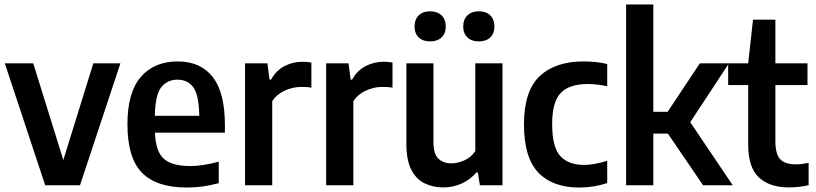

<svg xmlns="http://www.w3.org/2000/svg" viewBox="-20 -828 3645 858"><path d="M182 0 1.5 -545H128.5L263 -113L397 -545H518L337.5 0Z M814.5 10Q679.5 10 614.5 -56Q549.5 -122 549.5 -273.5Q549.5 -415 609.2 -484.2Q669 -553.5 774.5 -553.5Q876 -553.5 930.5 -484Q985 -414.5 985 -270V-235H672.5Q675.5 -151.5 711.8 -118.8Q748 -86 830 -86Q859 -86 890.8 -91Q922.5 -96 957.5 -105.5V-9.5Q918.5 1 884 5.5Q849.5 10 814.5 10ZM773.5 -472Q727.5 -472 700.5 -438Q673.5 -404 672 -310.5H870.5Q869 -404 843.8 -438Q818.5 -472 773.5 -472Z M1075 0V-545H1175L1184.5 -472H1191Q1214 -513.5 1251.5 -532.8Q1289 -552 1332.5 -552Q1343.5 -552 1353.5 -551Q1363.5 -550 1371.5 -548.5V-436Q1360 -438.5 1348.5 -439Q1337 -439.5 1325 -439.5Q1288.5 -439.5 1252.8 -423.2Q1217 -407 1196.5 -376V0Z M1437.5 0V-545H1537.5L1547 -472H1553.5Q1576.5 -513.5 1614 -532.8Q1651.5 -552 1695 -552Q1706 -552 1716 -551Q1726 -550 1734 -548.5V-436Q1722.5 -438.5 1711 -439Q1699.5 -439.5 1687.5 -439.5Q1651 -439.5 1615.2 -423.2Q1579.5 -407 1559 -376V0Z M1961.5 9.5Q1914 9.5 1876.5 -9.2Q1839 -28 1817.5 -70.5Q1796 -113 1796 -185V-545H1917V-193Q1917 -139 1939.5 -118.5Q1962 -98 1997.5 -98Q2023.5 -98 2053.8 -110.8Q2084 -123.5 2104 -152.5V-545H2225.5V0H2124.5L2115.5 -57.5H2109.5Q2079.5 -24 2041.8 -7.2Q2004 9.5 1961.5 9.5ZM2120 -643Q2087.5 -643 2068.8 -660.8Q2050 -678.5 2050 -710Q2050 -741 2068.8 -759.2Q2087.5 -777.5 2120 -777.5Q2152.5 -777.5 2171 -759.2Q2189.5 -741 2189.5 -710Q2189.5 -678.5 2171 -660.8Q2152.5 -643 2120 -643ZM1902 -643Q1869.5 -643 1851 -660.8Q1832.5 -678.5 1832.5 -710Q1832.5 -741 1851 -759.2Q1869.5 -777.5 1902 -777.5Q1934.5 -777.5 1953.2 -759.2Q1972 -741 1972 -710Q1972 -678.5 1953.2 -660.8Q1934.5 -643 1902 -643Z M2568.5 10Q2449.5 10 2385.5 -57Q2321.5 -124 2321.5 -272Q2321.5 -421.5 2391.5 -487.5Q2461.5 -553.5 2587.5 -553.5Q2615 -553.5 2641.8 -550.8Q2668.5 -548 2693.5 -542V-442.5Q2648.5 -452.5 2606.5 -452.5Q2524.5 -452.5 2486 -412.8Q2447.5 -373 2447.5 -274Q2447.5 -171 2483.5 -131Q2519.5 -91 2590.5 -91Q2634.5 -91 2693.5 -109.5V-10Q2634 10 2568.5 10Z M2778 0V-808H2899.5V-328.5H2963.5L3107.5 -545H3237.5L3064.5 -282L3254.5 0H3122L2964.5 -231H2899.5V0Z M3506 9.5Q3419 9.5 3371.2 -35.2Q3323.5 -80 3323.5 -181V-448H3234V-545H3323.5L3345 -740H3445V-545H3588.5V-448H3445V-198Q3445 -139 3466.8 -116.2Q3488.5 -93.5 3536.5 -93.5Q3560 -93.5 3593.5 -100V-0.5Q3574.5 4 3551.5 6.8Q3528.5 9.5 3506 9.5Z"/></svg>

Font: Encode Sans Semi Condensed SemiBold
Style: Regular
Weight: 600
Width: 4
Designer: Multiple Designers
Foundry: Impallari Type
Version: Version 3.000; ttfautohint (v1.8.3) -l 8 -r 50 -G 200 -x 14 